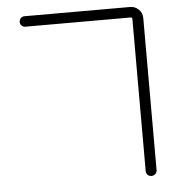

<svg xmlns="http://www.w3.org/2000/svg" viewBox="-55 -811 833 910"><g transform="rotate(-5 361.0 -355.5)"><path d="M603.5 -702.1Q603.5 -709 595.7 -709H94.7Q85 -709 77.6 -716.3Q70.3 -723.6 70.3 -733.9Q70.3 -744.1 77.6 -751.5Q85 -758.8 94.7 -758.8H597.7Q621.1 -758.8 638.2 -742.2Q655.3 -725.6 655.3 -701.2V22.5Q655.3 33.2 647.5 40.5Q639.6 47.9 628.9 47.9Q618.2 47.9 610.8 40.5Q603.5 33.2 603.5 22.5Z"/></g></svg>

Font: Gen Jyuu Gothic P Light
Style: Regular
Weight: 200
Designer: [Source Han Sans]
Ryoko NISHIZUKA  (kana & ideographs); Paul D. Hunt (Latin, Greek & Cyrillic); Wenlong ZHANG  (bopomofo
Version: Version 1.002.20150607